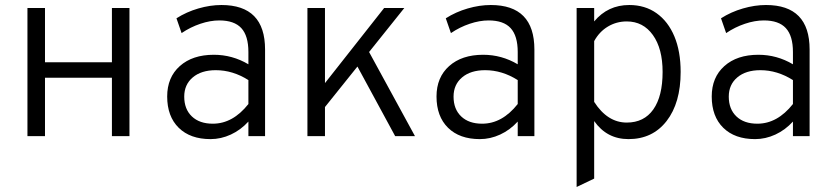

<svg xmlns="http://www.w3.org/2000/svg" viewBox="-20 -543 3323 766"><path d="M89.5 0V-511H159.5V-294.5H426.5V-511H496.5V0H426.5V-233H159.5V0Z M820 12Q739 12 693 -33.2Q647 -78.5 647 -158Q647 -234.5 697.5 -279.5Q748 -324.5 833 -324.5Q907 -324.5 971 -286.5V-335.5Q971 -400 942.8 -430.8Q914.5 -461.5 855 -461.5Q819 -461.5 779.5 -448.2Q740 -435 704.5 -411L684 -470Q724 -495.5 771.2 -509.2Q818.5 -523 863.5 -523Q1037.5 -523 1037.5 -345.5V0H971V-58Q940.5 -24.5 901 -6.2Q861.5 12 820 12ZM829 -49.5Q909 -49.5 971 -128V-223.5Q908.5 -263 841 -263Q783 -263 749 -234.2Q715 -205.5 715 -157.5Q715 -107.5 745.5 -78.5Q776 -49.5 829 -49.5Z M1206.5 0V-511H1276.5V-211.5L1512.5 -511H1593L1452.5 -335.5L1635.5 0H1556.5L1406 -277.5L1276.5 -116V0Z M1894.5 12Q1813.5 12 1767.5 -33.2Q1721.5 -78.5 1721.5 -158Q1721.5 -234.5 1772 -279.5Q1822.5 -324.5 1907.5 -324.5Q1981.5 -324.5 2045.5 -286.5V-335.5Q2045.5 -400 2017.2 -430.8Q1989 -461.5 1929.5 -461.5Q1893.5 -461.5 1854 -448.2Q1814.5 -435 1779 -411L1758.5 -470Q1798.5 -495.5 1845.8 -509.2Q1893 -523 1938 -523Q2112 -523 2112 -345.5V0H2045.5V-58Q2015 -24.5 1975.5 -6.2Q1936 12 1894.5 12ZM1903.5 -49.5Q1983.5 -49.5 2045.5 -128V-223.5Q1983 -263 1915.5 -263Q1857.5 -263 1823.5 -234.2Q1789.5 -205.5 1789.5 -157.5Q1789.5 -107.5 1820 -78.5Q1850.5 -49.5 1903.5 -49.5Z M2280.5 203V-511H2350.5V-457.5Q2405 -523 2490.5 -523Q2553.5 -523 2599.5 -490.2Q2645.5 -457.5 2670.5 -397.8Q2695.5 -338 2695.5 -256Q2695.5 -132.5 2639.5 -60.2Q2583.5 12 2487.5 12Q2401 12 2350.5 -60V169.5ZM2480.5 -54Q2549.5 -54 2586.5 -106.5Q2623.5 -159 2623.5 -256Q2623.5 -349 2584.8 -403.2Q2546 -457.5 2480.5 -457.5Q2439.5 -457.5 2405.2 -437Q2371 -416.5 2350.5 -379V-136.5Q2403.5 -54 2480.5 -54Z M2992.5 12Q2911.5 12 2865.5 -33.2Q2819.5 -78.5 2819.5 -158Q2819.5 -234.5 2870 -279.5Q2920.5 -324.5 3005.5 -324.5Q3079.5 -324.5 3143.5 -286.5V-335.5Q3143.5 -400 3115.2 -430.8Q3087 -461.5 3027.5 -461.5Q2991.5 -461.5 2952 -448.2Q2912.5 -435 2877 -411L2856.5 -470Q2896.5 -495.5 2943.8 -509.2Q2991 -523 3036 -523Q3210 -523 3210 -345.5V0H3143.5V-58Q3113 -24.5 3073.5 -6.2Q3034 12 2992.5 12ZM3001.5 -49.5Q3081.5 -49.5 3143.5 -128V-223.5Q3081 -263 3013.5 -263Q2955.5 -263 2921.5 -234.2Q2887.5 -205.5 2887.5 -157.5Q2887.5 -107.5 2918 -78.5Q2948.5 -49.5 3001.5 -49.5Z"/></svg>

Font: Overpass Light
Style: Regular
Weight: 300
Designer: Delve Withrington, Dave Bailey, Thomas Jockin
Foundry: Delve Fonts LLC
Version: Version 4.000; ttfautohint (v1.8.3)